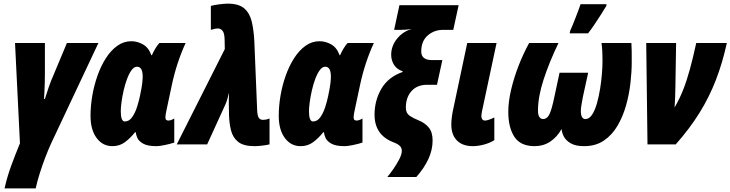

<svg xmlns="http://www.w3.org/2000/svg" viewBox="-20 -788 3987 1048"><path d="M4.9 240.2Q19 176.8 41.7 115Q64.5 53.2 88.9 -5.9L62 -553.2H225.1V-392.1Q225.1 -366.7 224.4 -337.9Q223.6 -309.1 222.4 -284.9Q221.2 -260.7 220.2 -248H225.1Q233.4 -275.9 246.1 -312.5Q258.8 -349.1 273.9 -382.8L345.2 -553.2H517.1L259.8 -6.8Q244.1 27.3 227.5 70.6Q210.9 113.8 197 158Q183.1 202.1 174.8 240.2Z M593.8 9.8Q540.5 9.8 507.3 -34.9Q474.1 -79.6 474.1 -155.8Q474.1 -209.5 483.9 -266.4Q493.7 -323.2 512.5 -376Q531.2 -428.7 558.3 -470.9Q585.4 -513.2 620.4 -538.1Q655.3 -563 696.8 -563Q729 -563 760 -545.9Q791 -528.8 806.2 -486.8H809.1Q828.6 -530.3 850.1 -553.2H993.2Q943.8 -445.8 918 -324.2L889.2 -189Q886.7 -178.2 884.8 -166.7Q882.8 -155.3 882.8 -148.9Q882.8 -136.7 887.7 -133.3Q892.6 -129.9 899.9 -129.9Q904.3 -129.9 912.4 -132.3Q920.4 -134.8 931.2 -141.1V-9.8Q909.2 -2.4 879.4 3.7Q849.6 9.8 834 9.8Q785.6 9.8 761.5 -3.9Q737.3 -17.6 729.5 -35.6Q721.7 -53.7 721.2 -65.9H716.8Q691.4 -33.7 661.9 -12Q632.3 9.8 593.8 9.8ZM661.1 -125Q684.6 -125 700.9 -147.9Q717.3 -170.9 727.8 -203.6Q738.3 -236.3 744.1 -265.1Q753.9 -311.5 756.3 -333.7Q758.8 -356 758.8 -370.1Q758.8 -423.8 728 -423.8Q711.9 -423.8 698.2 -405.3Q684.6 -386.7 673.6 -357.4Q662.6 -328.1 655 -294.9Q647.5 -261.7 643.3 -231.4Q639.2 -201.2 639.2 -181.2Q639.2 -125 661.1 -125Z M1369.1 9.8Q1309.6 9.8 1280.3 -13.4Q1251 -36.6 1241 -76.2Q1231 -115.7 1230 -164.1L1229 -219.2Q1229 -233.9 1229.2 -250.2Q1229.5 -266.6 1230 -282.2Q1226.6 -267.1 1221.4 -249Q1216.3 -231 1210.9 -219.2L1110.8 0H944.8L1207 -520L1206.1 -568.8Q1205.6 -606.4 1195.1 -619.6Q1184.6 -632.8 1168 -632.8Q1156.2 -632.8 1130.9 -625V-755.9Q1148.9 -760.7 1177 -764.4Q1205.1 -768.1 1223.1 -768.1Q1283.7 -768.1 1313.5 -741.9Q1343.3 -715.8 1354.2 -669.7Q1365.2 -623.5 1368.2 -563L1383.8 -183.1Q1385.7 -153.8 1393.3 -143.8Q1400.9 -133.8 1415 -133.8Q1422.4 -133.8 1429.9 -135Q1437.5 -136.2 1451.2 -141.1V0Q1434.1 4.4 1409.4 7.1Q1384.8 9.8 1369.1 9.8Z M1621.1 9.8Q1567.9 9.8 1534.7 -34.9Q1501.5 -79.6 1501.5 -155.8Q1501.5 -209.5 1511.2 -266.4Q1521 -323.2 1539.8 -376Q1558.6 -428.7 1585.7 -470.9Q1612.8 -513.2 1647.7 -538.1Q1682.6 -563 1724.1 -563Q1756.3 -563 1787.4 -545.9Q1818.4 -528.8 1833.5 -486.8H1836.4Q1856 -530.3 1877.4 -553.2H2020.5Q1971.2 -445.8 1945.3 -324.2L1916.5 -189Q1914.1 -178.2 1912.1 -166.7Q1910.2 -155.3 1910.2 -148.9Q1910.2 -136.7 1915 -133.3Q1919.9 -129.9 1927.2 -129.9Q1931.6 -129.9 1939.7 -132.3Q1947.8 -134.8 1958.5 -141.1V-9.8Q1936.5 -2.4 1906.7 3.7Q1877 9.8 1861.3 9.8Q1813 9.8 1788.8 -3.9Q1764.6 -17.6 1756.8 -35.6Q1749 -53.7 1748.5 -65.9H1744.1Q1718.8 -33.7 1689.2 -12Q1659.7 9.8 1621.1 9.8ZM1688.5 -125Q1711.9 -125 1728.3 -147.9Q1744.6 -170.9 1755.1 -203.6Q1765.6 -236.3 1771.5 -265.1Q1781.2 -311.5 1783.7 -333.7Q1786.1 -356 1786.1 -370.1Q1786.1 -423.8 1755.4 -423.8Q1739.3 -423.8 1725.6 -405.3Q1711.9 -386.7 1700.9 -357.4Q1689.9 -328.1 1682.4 -294.9Q1674.8 -261.7 1670.7 -231.4Q1666.5 -201.2 1666.5 -181.2Q1666.5 -125 1688.5 -125Z M2094.2 178.2Q2107.9 161.6 2126.5 135.3Q2145 108.9 2159.2 81.5Q2173.3 54.2 2173.3 35.2Q2172.9 18.6 2162.1 8.1Q2151.4 -2.4 2125.5 -12.2Q2024.4 -51.8 2024.4 -162.1Q2024.4 -239.3 2061.5 -303.2Q2098.6 -367.2 2177.2 -395L2178.2 -398.9Q2147 -408.7 2131.1 -433.6Q2115.2 -458.5 2115.2 -488.8Q2115.2 -537.1 2147.2 -576.7Q2179.2 -616.2 2227.5 -629.9Q2209.5 -627 2195.1 -626Q2180.7 -625 2165.5 -625H2131.3L2160.2 -759.8H2483.4L2454.1 -625H2397.5Q2350.1 -625 2314.7 -594.5Q2279.3 -564 2279.3 -506.8Q2279.3 -460 2338.4 -460H2394.5L2365.2 -325.2H2310.5Q2257.3 -325.2 2226.3 -291Q2195.3 -256.8 2195.3 -200.2Q2195.3 -170.4 2215.6 -156.5Q2235.8 -142.6 2263.2 -131.8Q2297.9 -118.2 2319.6 -92.8Q2341.3 -67.4 2341.3 -21Q2341.3 29.8 2318.6 79.3Q2295.9 128.9 2252.4 178.2Z M2561.5 9.8Q2504.4 9.8 2473.9 -21.5Q2443.4 -52.7 2443.4 -107.9Q2443.4 -127.9 2446.5 -151.4Q2449.7 -174.8 2454.6 -195.8L2530.3 -553.2H2690.4L2610.4 -178.2Q2609.9 -172.9 2608.6 -167Q2607.4 -161.1 2607.4 -152.8Q2607.4 -143.6 2612.5 -136.7Q2617.7 -129.9 2627.4 -129.9Q2636.2 -129.9 2651.4 -135.3Q2666.5 -140.6 2678.2 -147V-22.9Q2651.4 -6.3 2619.4 1.7Q2587.4 9.8 2561.5 9.8Z M2898.4 9.8Q2821.3 9.8 2787.8 -41Q2754.4 -91.8 2754.4 -178.2Q2754.4 -231.9 2769.5 -297.1Q2784.7 -362.3 2810.5 -429Q2836.4 -495.6 2868.2 -553.2H3028.3Q2977.5 -447.3 2947 -353.5Q2916.5 -259.8 2916.5 -184.1Q2916.5 -160.2 2924.3 -149.2Q2932.1 -138.2 2943.4 -138.2Q2967.3 -138.2 2980 -166.5Q2992.7 -194.8 3005.4 -256.8L3034.2 -391.1H3190.4L3161.1 -256.8Q3156.7 -232.9 3153.6 -214.1Q3150.4 -195.3 3150.4 -183.1Q3150.4 -138.2 3175.3 -138.2Q3196.3 -138.2 3211.9 -162.1Q3227.5 -186 3238.3 -224.1Q3249 -262.2 3255.9 -305.2Q3262.7 -348.1 3265.6 -387Q3268.6 -425.8 3268.6 -450.2Q3268.6 -488.3 3267.3 -511.2Q3266.1 -534.2 3263.2 -553.2H3426.3Q3427.7 -533.7 3428 -510.7Q3428.2 -487.8 3428.2 -448.2Q3428.2 -396 3421.1 -334.2Q3414.1 -272.5 3397 -211.9Q3379.9 -151.4 3350.3 -101.1Q3320.8 -50.8 3275.9 -20.5Q3231 9.8 3168.5 9.8Q3121.6 9.8 3095 -5.9Q3068.4 -21.5 3057.4 -43.2Q3046.4 -64.9 3045.4 -84Q3020.5 -39.6 2983.2 -14.9Q2945.8 9.8 2898.4 9.8ZM3089.4 -606 3092.3 -620.1Q3097.2 -629.9 3105.2 -649.9Q3113.3 -669.9 3122.3 -693.1Q3131.3 -716.3 3138.7 -736.1Q3146 -755.9 3148.9 -765.1H3291L3289.1 -754.9Q3276.9 -734.4 3259 -706.5Q3241.2 -678.7 3222.9 -651.6Q3204.6 -624.5 3189.9 -606Z M3514.2 0 3507.3 -553.2H3670.4L3666.5 -312Q3666 -285.2 3665 -256.6Q3664.1 -228 3662.1 -201.2Q3688.5 -246.6 3708.3 -296.1Q3728 -345.7 3745.1 -408Q3762.2 -470.2 3780.3 -553.2H3947.3Q3923.8 -445.3 3887.7 -351.8Q3851.6 -258.3 3798.1 -172.1Q3744.6 -85.9 3668.5 0Z"/></svg>

Font: Open Sans Condensed ExtraBold
Style: Italic
Weight: 800
Width: 3
Italic angle: -12°
Designer: Monotype Design Team
Foundry: Monotype Imaging Inc.
Version: Version 3.003; ttfautohint (v1.8.4)